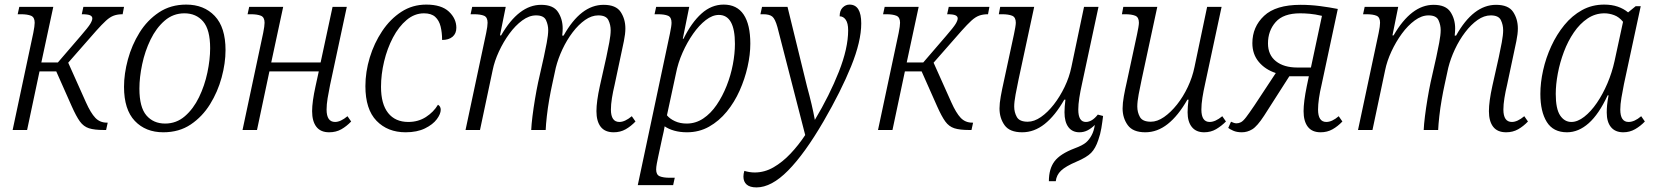

<svg xmlns="http://www.w3.org/2000/svg" viewBox="-20 -566 7211 836"><path d="M35 0 125 -423Q131 -453 131 -467Q131 -491 115 -497.5Q99 -504 71 -504H57L64 -536H212L160 -294H232L331 -409Q364 -447 373 -462Q382 -477 382 -486Q382 -495 372 -499.5Q362 -504 336 -504L343 -536H520L514 -504Q492 -504 475.5 -498Q459 -492 441.5 -476Q424 -460 399 -432L277 -293L354 -121Q375 -74 395 -53Q415 -32 445 -32H449L442 0H432Q391 0 367.5 -7.5Q344 -15 328 -37Q312 -59 292 -104L225 -255H152L98 0Z M691 10Q614 10 567 -39.5Q520 -89 520 -188Q520 -245 537 -307.5Q554 -370 587.5 -424Q621 -478 672 -512Q723 -546 791 -546Q868 -546 915 -496.5Q962 -447 962 -348Q962 -291 945 -228.5Q928 -166 894.5 -112Q861 -58 810.5 -24Q760 10 691 10ZM699 -28Q748 -28 785 -60Q822 -92 846.5 -142.5Q871 -193 883 -250Q895 -307 895 -356Q895 -437 864.5 -472.5Q834 -508 783 -508Q734 -508 697 -476Q660 -444 635.5 -393.5Q611 -343 599 -286Q587 -229 587 -180Q587 -99 617.5 -63.5Q648 -28 699 -28Z M1413 10Q1376 10 1357.5 -14Q1339 -38 1339 -82Q1339 -123 1354 -191L1368 -255H1153L1099 0H1036L1126 -423Q1132 -453 1132 -467Q1132 -491 1116 -497.5Q1100 -504 1072 -504H1058L1065 -536H1213L1161 -294H1376L1428 -536H1490L1417 -195Q1411 -166 1406.5 -138.5Q1402 -111 1402 -89Q1402 -35 1439 -35Q1463 -35 1493 -60L1509 -37Q1489 -16 1466 -3Q1443 10 1413 10Z M1746 10Q1668 10 1619.5 -40Q1571 -90 1571 -191Q1571 -253 1590 -315.5Q1609 -378 1644 -430.5Q1679 -483 1727.5 -514.5Q1776 -546 1836 -546Q1902 -546 1934.5 -515.5Q1967 -485 1967 -445Q1967 -420 1950.5 -406Q1934 -392 1905 -392Q1905 -424 1898.5 -450.5Q1892 -477 1875 -492.5Q1858 -508 1826 -508Q1785 -508 1750.5 -479Q1716 -450 1691 -402.5Q1666 -355 1652.5 -298.5Q1639 -242 1639 -188Q1639 -113 1670 -74Q1701 -35 1758 -35Q1801 -35 1834.5 -56.5Q1868 -78 1887 -110Q1899 -103 1899 -88Q1899 -70 1882 -47Q1865 -24 1830.5 -7Q1796 10 1746 10Z M2652 10Q2614 10 2595.5 -14Q2577 -38 2577 -82Q2577 -124 2592 -192L2620 -317Q2627 -349 2633 -381.5Q2639 -414 2639 -434Q2639 -458 2629 -478.5Q2619 -499 2585 -499Q2556 -499 2527.5 -479Q2499 -459 2473.5 -425.5Q2448 -392 2429 -351.5Q2410 -311 2400 -271L2384 -197Q2378 -170 2371.5 -133Q2365 -96 2361 -60Q2357 -24 2356 0H2293Q2294 -24 2298.5 -60Q2303 -96 2309.5 -135Q2316 -174 2323 -207L2348 -318Q2354 -345 2360.5 -379.5Q2367 -414 2367 -435Q2367 -457 2357.5 -478Q2348 -499 2314 -499Q2284 -499 2254 -477Q2224 -455 2198 -419.5Q2172 -384 2152.5 -342Q2133 -300 2125 -260L2070 0H2007L2097 -423Q2103 -452 2103 -467Q2103 -491 2087.5 -497.5Q2072 -504 2043 -504H2029L2036 -536H2182L2157 -412H2162Q2239 -545 2336 -545Q2389 -545 2409.5 -514Q2430 -483 2430 -442Q2430 -429 2428 -411H2434Q2509 -545 2608 -545Q2662 -545 2682.5 -514Q2703 -483 2703 -442Q2703 -419 2696.5 -387Q2690 -355 2684 -328L2656 -196Q2649 -167 2644.5 -139Q2640 -111 2640 -89Q2640 -35 2677 -35Q2701 -35 2731 -60L2747 -37Q2727 -16 2704 -3Q2681 10 2652 10Z M2757 240 2897 -420Q2904 -453 2904 -467Q2904 -491 2888.5 -497.5Q2873 -504 2844 -504H2830L2837 -536H2981L2953 -397H2956Q2991 -468 3034.5 -507Q3078 -546 3131 -546Q3189 -546 3218 -502.5Q3247 -459 3247 -376Q3247 -328 3235 -275Q3223 -222 3200.5 -171.5Q3178 -121 3144.5 -80Q3111 -39 3067.5 -14.5Q3024 10 2971 10Q2941 10 2916 3Q2891 -4 2874 -16Q2872 -4 2869.5 8Q2867 20 2864 32L2846 116Q2843 129 2840 145.5Q2837 162 2837 172Q2837 195 2852.5 201.5Q2868 208 2897 208H2918L2911 240ZM2970 -28Q3009 -28 3042 -50Q3075 -72 3100.5 -109.5Q3126 -147 3144 -192.5Q3162 -238 3171 -285.5Q3180 -333 3180 -375Q3180 -501 3110 -501Q3082 -501 3053 -478.5Q3024 -456 2998 -419Q2972 -382 2952 -337Q2932 -292 2923 -245L2884 -64Q2896 -49 2918.5 -38.5Q2941 -28 2970 -28Z M3274 250Q3245 250 3231 237.5Q3217 225 3217 203Q3217 191 3221 178Q3244 185 3266 185Q3309 185 3348 162.5Q3387 140 3422 103Q3457 66 3486 22L3365 -448Q3355 -484 3342.5 -494Q3330 -504 3303 -504H3291L3298 -536H3409L3494 -189Q3505 -149 3513.5 -113Q3522 -77 3528 -44Q3592 -151 3632.5 -253.5Q3673 -356 3673 -434Q3673 -465 3662.5 -480Q3652 -495 3636 -495Q3636 -520 3649 -533Q3662 -546 3679 -546Q3730 -546 3730 -464Q3730 -386 3686 -277.5Q3642 -169 3566 -38Q3484 103 3411.5 176.5Q3339 250 3274 250Z M3803 0 3893 -423Q3899 -453 3899 -467Q3899 -491 3883 -497.5Q3867 -504 3839 -504H3825L3832 -536H3980L3928 -294H4000L4099 -409Q4132 -447 4141 -462Q4150 -477 4150 -486Q4150 -495 4140 -499.5Q4130 -504 4104 -504L4111 -536H4288L4282 -504Q4260 -504 4243.5 -498Q4227 -492 4209.5 -476Q4192 -460 4167 -432L4045 -293L4122 -121Q4143 -74 4163 -53Q4183 -32 4213 -32H4217L4210 0H4200Q4159 0 4135.5 -7.5Q4112 -15 4096 -37Q4080 -59 4060 -104L3993 -255H3920L3866 0Z M4431 10Q4376 10 4354 -21Q4332 -52 4332 -94Q4332 -116 4337.5 -146.5Q4343 -177 4350 -208L4395 -417Q4398 -431 4400.5 -445.5Q4403 -460 4403 -467Q4403 -491 4387 -497.5Q4371 -504 4343 -504H4329L4335 -536H4483L4415 -220Q4408 -187 4402 -154.5Q4396 -122 4396 -102Q4396 -77 4407.5 -56.5Q4419 -36 4455 -36Q4483 -36 4512.5 -56.5Q4542 -77 4568.5 -111Q4595 -145 4615.5 -187.5Q4636 -230 4645 -274L4700 -536H4763L4691 -200Q4684 -169 4679.5 -140Q4675 -111 4675 -89Q4675 -35 4708 -35Q4735 -35 4760 -67L4783 -61Q4780 -35 4775.5 -8Q4771 19 4762 44Q4750 80 4731 99.5Q4712 119 4667 138Q4620 158 4600 177Q4580 196 4577 223H4547Q4547 169 4571.5 136.5Q4596 104 4659 80Q4694 67 4708.5 54.5Q4723 42 4733 23Q4743 5 4747 -22Q4732 -7 4715.5 1.5Q4699 10 4680 10Q4649 10 4632 -12.5Q4615 -35 4615 -77Q4615 -88 4616 -102.5Q4617 -117 4619 -132H4614Q4574 -62 4528.5 -26Q4483 10 4431 10Z M4967 10Q4913 10 4890.5 -21Q4868 -52 4868 -94Q4868 -117 4873.5 -147.5Q4879 -178 4886 -208L4931 -417Q4934 -431 4936.5 -445.5Q4939 -460 4939 -467Q4939 -491 4923 -497.5Q4907 -504 4879 -504H4865L4871 -536H5019L4951 -220Q4944 -187 4938 -155.5Q4932 -124 4932 -102Q4932 -77 4943.5 -56.5Q4955 -36 4991 -36Q5019 -36 5048.5 -56.5Q5078 -77 5105 -111Q5132 -145 5152 -187.5Q5172 -230 5181 -274L5236 -536H5299L5227 -200Q5220 -169 5215.5 -140.5Q5211 -112 5211 -89Q5211 -35 5247 -35Q5272 -35 5302 -60L5318 -37Q5298 -17 5275 -3.5Q5252 10 5223 10Q5188 10 5169.5 -13Q5151 -36 5151 -77Q5151 -88 5152 -102.5Q5153 -117 5155 -132H5150Q5110 -62 5064.5 -26Q5019 10 4967 10Z M5387 10Q5365 10 5349.5 3Q5334 -4 5328 -9L5340 -36Q5354 -29 5364 -29Q5374 -29 5383.5 -34Q5393 -39 5406 -56Q5419 -73 5442 -107L5535 -248Q5489 -263 5461 -296.5Q5433 -330 5433 -378Q5433 -449 5484 -497Q5535 -545 5643 -545Q5686 -545 5728 -539.5Q5770 -534 5805 -527L5734 -195Q5727 -166 5723 -138Q5719 -110 5719 -89Q5719 -35 5755 -35Q5780 -35 5809 -60L5825 -37Q5805 -16 5782 -3Q5759 10 5730 10Q5693 10 5674.5 -14Q5656 -38 5656 -82Q5656 -102 5659.5 -129.5Q5663 -157 5670 -191L5679 -234H5594L5484 -62Q5454 -16 5432.5 -3Q5411 10 5387 10ZM5629 -272H5688L5736 -497Q5706 -504 5683 -506Q5660 -508 5641 -508Q5568 -508 5534.5 -470Q5501 -432 5501 -377Q5501 -327 5535.5 -299.5Q5570 -272 5629 -272Z M6538 10Q6500 10 6481.5 -14Q6463 -38 6463 -82Q6463 -124 6478 -192L6506 -317Q6513 -349 6519 -381.5Q6525 -414 6525 -434Q6525 -458 6515 -478.5Q6505 -499 6471 -499Q6442 -499 6413.5 -479Q6385 -459 6359.5 -425.5Q6334 -392 6315 -351.5Q6296 -311 6286 -271L6270 -197Q6264 -170 6257.5 -133Q6251 -96 6247 -60Q6243 -24 6242 0H6179Q6180 -24 6184.5 -60Q6189 -96 6195.5 -135Q6202 -174 6209 -207L6234 -318Q6240 -345 6246.5 -379.5Q6253 -414 6253 -435Q6253 -457 6243.5 -478Q6234 -499 6200 -499Q6170 -499 6140 -477Q6110 -455 6084 -419.5Q6058 -384 6038.5 -342Q6019 -300 6011 -260L5956 0H5893L5983 -423Q5989 -452 5989 -467Q5989 -491 5973.5 -497.5Q5958 -504 5929 -504H5915L5922 -536H6068L6043 -412H6048Q6125 -545 6222 -545Q6275 -545 6295.5 -514Q6316 -483 6316 -442Q6316 -429 6314 -411H6320Q6395 -545 6494 -545Q6548 -545 6568.5 -514Q6589 -483 6589 -442Q6589 -419 6582.5 -387Q6576 -355 6570 -328L6542 -196Q6535 -167 6530.5 -139Q6526 -111 6526 -89Q6526 -35 6563 -35Q6587 -35 6617 -60L6633 -37Q6613 -16 6590 -3Q6567 10 6538 10Z M6803 10Q6743 10 6715 -35Q6687 -80 6687 -157Q6687 -206 6699 -260Q6711 -314 6734.5 -365Q6758 -416 6791.5 -457Q6825 -498 6868.5 -522Q6912 -546 6965 -546Q6998 -546 7024 -537Q7050 -528 7069 -512L7102 -539H7124L7051 -200Q7045 -170 7040 -140.5Q7035 -111 7035 -89Q7035 -35 7071 -35Q7097 -35 7126 -60L7142 -37Q7123 -17 7099.5 -3.5Q7076 10 7048 10Q7013 10 6994.5 -12.5Q6976 -35 6976 -76Q6976 -91 6977.5 -108Q6979 -125 6984 -151H6980Q6942 -69 6897.5 -29.5Q6853 10 6803 10ZM6822 -35Q6849 -35 6878 -57.5Q6907 -80 6933 -118Q6959 -156 6979 -203Q6999 -250 7010 -300L7047 -471Q7030 -492 7008.5 -500Q6987 -508 6966 -508Q6926 -508 6892.5 -485.5Q6859 -463 6833 -425Q6807 -387 6789.5 -340.5Q6772 -294 6763 -246Q6754 -198 6754 -157Q6754 -92 6773 -63.5Q6792 -35 6822 -35Z"/></svg>

Font: Noto Serif SemiCondensed Light
Style: Italic
Weight: 300
Width: 4
Italic angle: -12°
Designer: Monotype Design Team
Foundry: Monotype Imaging Inc.
Version: Version 2.013; ttfautohint (v1.8.4.7-5d5b)